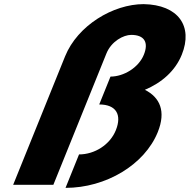

<svg xmlns="http://www.w3.org/2000/svg" viewBox="-20 -895 919 930"><path d="M297.4 15C493.2 15 680.3 -97 744.2 -255C785 -356 754.9 -423 681.8 -460C762.6 -494 828.6 -551 860.5 -630C916.2 -768 843.9 -872 675.7 -875C528.3 -875 355.8 -772 295.2 -622L229.7 -460L175.2 -325L43.8 0H238.5L495.5 -636C519.3 -695 578.1 -726 615.5 -726C679.3 -726 701 -690 676.8 -630C651.3 -567 579 -524 515.2 -524L460.6 -389C544.2 -389 570.9 -338 541 -264C512.7 -194 438.7 -147 362.8 -147Z"/></svg>

Font: Hussar
Style: BdWideOblFour
Weight: 700
Foundry: Cannot Into Space Fonts
Version: Version 2.00